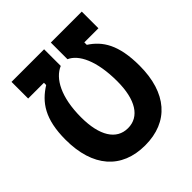

<svg xmlns="http://www.w3.org/2000/svg" viewBox="-191 -826 968 968"><g transform="rotate(-45 293.0 -341.5)"><path d="M42.5 -693.4V-574.7H154.8V-558.6C78.6 -510.7 28.8 -441.9 28.8 -294.4C28.8 -101.1 125 9.8 293 9.8C460.9 9.8 557.1 -101.1 557.1 -294.4C557.1 -444.3 511.2 -512.7 442.9 -557.1V-574.7H543.5V-693.4H322.8V-574.7C377.9 -550.8 421.9 -466.3 421.9 -318.8C421.9 -188 375 -112.8 293 -112.8C210.9 -112.8 164.1 -188 164.1 -318.8C164.1 -463.4 211.9 -548.3 274.9 -574.7V-693.4Z"/></g></svg>

Font: Cascadia Code
Style: Bold
Weight: 700
Monospace: yes
Designer: Aaron Bell
Foundry: Saja Typeworks
Version: Version 2404.023